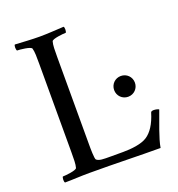

<svg xmlns="http://www.w3.org/2000/svg" viewBox="-120 -745 787 849"><g transform="rotate(-20 273.0 -321.0)"><path d="M200.2 -116.2V-530.3C200.2 -559.6 200.2 -586.9 205.1 -602.5C208 -613.3 260.7 -618.2 272.5 -618.2C276.4 -623 277.3 -641.6 272.5 -646.5C232.4 -644.5 196.3 -641.6 158.2 -641.6C120.1 -641.6 83 -644.5 43 -646.5C38.1 -641.6 39.1 -623 43 -618.2C54.7 -618.2 107.4 -613.3 110.4 -602.5C115.2 -586.9 115.2 -559.6 115.2 -530.3V-113.3C115.2 -84 115.2 -56.6 110.4 -41C107.4 -30.3 54.7 -25.4 43 -25.4C39.1 -20.5 38.1 -2 43 2.9C81.1 2.9 113.3 0 159.2 0C289.1 0 385.7 3.9 492.2 3.9C499 -39.1 526.4 -105.5 544.9 -158.2C542 -161.1 530.3 -164.1 520.5 -164.1C513.7 -164.1 507.8 -162.1 506.8 -158.2C491.2 -106.4 469.7 -76.2 445.3 -59.6C418 -41 368.2 -36.1 331.1 -36.1H275.4C234.4 -36.1 218.8 -36.1 206.1 -45.9C200.2 -50.8 200.2 -101.6 200.2 -116.2ZM386.7 -306.6C386.7 -279.3 408.2 -257.8 435.5 -257.8C462.9 -257.8 484.4 -279.3 484.4 -306.6C484.4 -334 462.9 -355.5 435.5 -355.5C408.2 -355.5 386.7 -334 386.7 -306.6Z"/></g></svg>

Font: Crimson
Style: Roman
Weight: 400
Version: Version 0.2